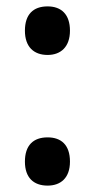

<svg xmlns="http://www.w3.org/2000/svg" viewBox="-20 -570 297 601"><path d="M58 -474C58 -423 86 -398 129 -398C170 -398 199 -423 199 -474C199 -525 172 -550 129 -550C84 -550 58 -525 58 -474ZM58 -64C58 -14 85 11 129 11C170 11 199 -13 199 -64C199 -117 171 -140 129 -140C84 -140 58 -115 58 -64Z"/></svg>

Font: Noto Sans Arabic Cond SemBd
Style: Regular
Weight: 600
Width: 3
Designer: Monotype Design Team, Nadine Chahine, Nizar Qandah and Khaled Hosny
Foundry: Monotype Imaging Inc.
Version: Version 2.012